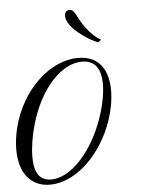

<svg xmlns="http://www.w3.org/2000/svg" viewBox="-76 -869 730 926"><g transform="rotate(-5 289.0 -406.0)"><path d="M-3.9 -283.7C-13.7 -247.1 -19 -208.5 -19 -172.9C-19 -59.1 36.6 9.3 129.4 9.3C252.4 9.3 380.4 -110.8 436 -274.9C451.2 -318.8 461.4 -369.6 461.4 -418C461.4 -508.3 425.3 -587.9 315.4 -587.9C179.7 -587.9 41.5 -458.5 -3.9 -283.7ZM136.7 -15.1C82 -15.1 55.2 -53.2 55.2 -130.4C55.2 -175.8 64.5 -234.4 80.6 -289.6C128.4 -454.6 231.9 -568.4 333 -568.4C403.8 -568.4 424.8 -515.6 424.8 -452.6C424.8 -395 407.2 -329.1 392.1 -286.1C335.9 -127 230.5 -15.1 136.7 -15.1ZM434.6 -666.5C414.1 -675.8 386.7 -700.7 363.3 -731.9C324.7 -784.7 322.3 -822.3 294.9 -822.3C278.8 -822.3 271.5 -809.6 271.5 -794.9C271.5 -737.8 376.5 -668.9 420.4 -654.3Z"/></g></svg>

Font: Petit Formal Script
Style: Regular
Weight: 400
Designer: Pablo Impallari, Brenda Gallo, Rodrigo Fuenzalida
Foundry: Pablo Impallari, Brenda Gallo, Rodrigo Fuenzalida
Version: Version 1.001